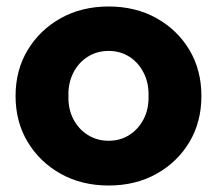

<svg xmlns="http://www.w3.org/2000/svg" viewBox="-20 -562 670 592"><path d="M28 -266Q28 -346 65.5 -408Q103 -470 167.5 -506Q232 -542 315 -542Q398 -542 462.5 -506Q527 -470 564 -408Q601 -346 601 -266Q601 -186 564 -124Q527 -62 462.5 -26Q398 10 315 10Q232 10 167.5 -26Q103 -62 65.5 -124Q28 -186 28 -266ZM438 -266Q439 -306 423 -337.5Q407 -369 379 -387Q351 -405 315 -405Q279 -405 250.5 -387Q222 -369 206 -337.5Q190 -306 191 -266Q190 -226 206 -195Q222 -164 250.5 -146Q279 -128 315 -128Q351 -128 379 -146Q407 -164 423 -195Q439 -226 438 -266Z"/></svg>

Font: Our Lexend
Style: Bold
Weight: 700
Designer: Bonnie Shaver-Troup, Thomas Jockin
Foundry: Lexend
Version: Version 1.007